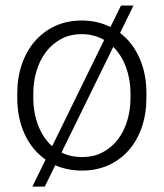

<svg xmlns="http://www.w3.org/2000/svg" viewBox="-20 -613 597 701"><path d="M43 -272Q43 -329.6 59.8 -378.4Q76.7 -427.2 107.4 -462.6Q138.2 -498 181.6 -518.1Q225.1 -538.1 278.3 -538.1Q307.6 -538.1 333.7 -532Q359.9 -525.9 383.3 -514.6L421.9 -592.8H467.3L418.5 -492.7Q464.4 -457.5 489.5 -400.6Q514.6 -343.8 514.6 -272V-255.9Q514.6 -198.2 498 -149.4Q481.4 -100.6 450.7 -65.2Q419.9 -29.8 376.5 -10Q333 9.8 279.3 9.8Q226.1 9.8 181.6 -9.8L143.6 68.4H98.1L146.5 -30.3Q97.2 -64.5 70.1 -123Q43 -181.6 43 -255.9ZM101.6 -255.9Q101.6 -202.1 119.1 -155.8Q136.7 -109.4 170.4 -79.1L360.4 -467.3Q342.8 -477.1 322.3 -482.7Q301.8 -488.3 278.3 -488.3Q235.8 -488.3 202.9 -470.5Q169.9 -452.6 147.5 -422.9Q125 -393.1 113.3 -353.8Q101.6 -314.5 101.6 -272ZM456.5 -272Q456.5 -322.3 440.4 -366.7Q424.3 -411.1 393.6 -441.9L204.6 -56.2Q237.8 -39.6 279.3 -39.6Q322.3 -39.6 355.2 -57.1Q388.2 -74.7 410.6 -104.2Q433.1 -133.8 444.8 -173.1Q456.5 -212.4 456.5 -255.9Z"/></svg>

Font: Melbourne
Style: Light
Weight: 300
Designer: Google
Version: Version 2.000980; 2014